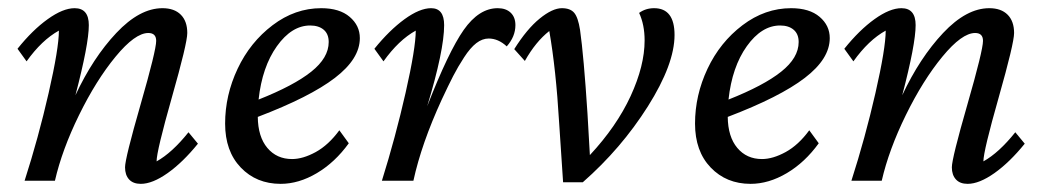

<svg xmlns="http://www.w3.org/2000/svg" viewBox="-20 -448 2596 476"><path d="M329.1 7.8Q310.1 7.8 300 -3.2Q290 -14.2 290 -33.2Q290 -55.2 328.6 -189.2Q367.2 -323.2 367.2 -346.7Q367.2 -366.2 347.7 -366.2Q314.9 -366.2 266.6 -307.6Q218.3 -249 176 -162.8Q133.8 -76.7 116.2 0H41Q75.2 -106.4 100.6 -217.5Q126 -328.6 126 -372.1Q83.5 -348.6 45.9 -295.9L23.4 -327.1Q60.5 -373.5 98.4 -400.6Q136.2 -427.7 165 -427.7Q200.2 -427.7 200.2 -385.7Q200.2 -338.4 167 -211.9Q210.4 -304.7 268.3 -366.2Q326.2 -427.7 382.8 -427.7Q412.1 -427.7 428.2 -411.6Q444.3 -395.5 444.3 -366.2Q444.3 -340.8 406.2 -207Q368.2 -73.2 368.2 -47.9Q406.7 -69.3 447.3 -120.1L470.7 -91.8Q433.6 -45.9 395.8 -19Q357.9 7.8 329.1 7.8Z M675.8 7.8Q615.7 7.8 576.9 -32.7Q538.1 -73.2 538.1 -141.6Q538.1 -211.9 569.1 -277.6Q600.1 -343.3 655.8 -385.5Q711.4 -427.7 776.4 -427.7Q821.8 -427.7 846.9 -406.2Q872.1 -384.8 872.1 -353.5Q872.1 -302.2 810.3 -254.9Q748.5 -207.5 619.1 -158.2Q619.6 -108.9 642.8 -81.3Q666 -53.7 704.1 -53.7Q731 -53.7 762.7 -71Q794.4 -88.4 821.3 -125L844.7 -92.8Q810.5 -45.4 765.6 -18.8Q720.7 7.8 675.8 7.8ZM749 -384.8Q703.1 -384.8 666.5 -333.5Q629.9 -282.2 621.1 -201.2Q708.5 -235.8 751.7 -270.3Q794.9 -304.7 794.9 -343.8Q794.9 -363.8 782.5 -374.3Q770 -384.8 749 -384.8Z M1191.4 -352.5Q1175.8 -352.5 1160.9 -341.1Q1146 -329.6 1130.6 -305.9Q1115.2 -282.2 1103.5 -259.5Q1091.8 -236.8 1075.2 -201.2Q1024.9 -91.8 1004.9 0H926.8Q960.4 -107.4 985.6 -218.3Q1010.7 -329.1 1010.7 -372.1Q968.3 -348.6 930.7 -295.9L908.2 -327.1Q945.3 -373 982.9 -400.4Q1020.5 -427.7 1048.8 -427.7Q1081.1 -427.7 1081.1 -385.7Q1081.1 -323.2 1039.1 -184.6Q1091.8 -319.8 1129.6 -373.8Q1167.5 -427.7 1213.9 -427.7Q1234.4 -427.7 1246.1 -416.5Q1257.8 -405.3 1257.8 -385.7Q1257.8 -357.4 1236.3 -333Q1215.3 -352.5 1191.4 -352.5Z M1376 3.9 1366.2 -143.6Q1358.4 -275.9 1341.8 -371.1Q1308.1 -344.7 1281.2 -296.9L1254.9 -326.2Q1286.1 -376 1317.9 -401.9Q1349.6 -427.7 1373 -427.7Q1393.6 -427.7 1403.3 -416.5Q1413.1 -405.3 1418 -374Q1427.2 -309.6 1436.5 -166L1442.4 -63.5Q1508.8 -134.8 1543.5 -210Q1578.1 -285.2 1578.1 -347.7Q1578.1 -386.7 1564.5 -416Q1580.6 -427.7 1601.6 -427.7Q1652.3 -427.7 1652.3 -361.3Q1652.3 -289.1 1586.2 -184.3Q1520 -79.6 1424.8 3.9Z M1840.8 7.8Q1780.8 7.8 1741.9 -32.7Q1703.1 -73.2 1703.1 -141.6Q1703.1 -211.9 1734.1 -277.6Q1765.1 -343.3 1820.8 -385.5Q1876.5 -427.7 1941.4 -427.7Q1986.8 -427.7 2012 -406.2Q2037.1 -384.8 2037.1 -353.5Q2037.1 -302.2 1975.3 -254.9Q1913.6 -207.5 1784.2 -158.2Q1784.7 -108.9 1807.9 -81.3Q1831.1 -53.7 1869.1 -53.7Q1896 -53.7 1927.7 -71Q1959.5 -88.4 1986.3 -125L2009.8 -92.8Q1975.6 -45.4 1930.7 -18.8Q1885.7 7.8 1840.8 7.8ZM1914.1 -384.8Q1868.2 -384.8 1831.5 -333.5Q1794.9 -282.2 1786.1 -201.2Q1873.5 -235.8 1916.7 -270.3Q1960 -304.7 1960 -343.8Q1960 -363.8 1947.5 -374.3Q1935.1 -384.8 1914.1 -384.8Z M2378.9 7.8Q2359.9 7.8 2349.9 -3.2Q2339.8 -14.2 2339.8 -33.2Q2339.8 -55.2 2378.4 -189.2Q2417 -323.2 2417 -346.7Q2417 -366.2 2397.5 -366.2Q2364.7 -366.2 2316.4 -307.6Q2268.1 -249 2225.8 -162.8Q2183.6 -76.7 2166 0H2090.8Q2125 -106.4 2150.4 -217.5Q2175.8 -328.6 2175.8 -372.1Q2133.3 -348.6 2095.7 -295.9L2073.2 -327.1Q2110.4 -373.5 2148.2 -400.6Q2186 -427.7 2214.8 -427.7Q2250 -427.7 2250 -385.7Q2250 -338.4 2216.8 -211.9Q2260.3 -304.7 2318.1 -366.2Q2376 -427.7 2432.6 -427.7Q2461.9 -427.7 2478 -411.6Q2494.1 -395.5 2494.1 -366.2Q2494.1 -340.8 2456.1 -207Q2418 -73.2 2418 -47.9Q2456.5 -69.3 2497.1 -120.1L2520.5 -91.8Q2483.4 -45.9 2445.6 -19Q2407.7 7.8 2378.9 7.8Z"/></svg>

Font: Crimson Pro
Style: Italic
Weight: 400
Italic angle: -12°
Designer: Jacques Le Bailly
Foundry: Baron von Fonthausen
Version: Version 1.003